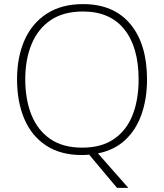

<svg xmlns="http://www.w3.org/2000/svg" viewBox="-20 -745 799 935"><path d="M696 -358Q696 -265 669.5 -189Q643 -113 590 -63.5Q537 -14 457 2L605 170H550L414 8Q405 9 396.5 9.5Q388 10 379 10Q274 10 203.5 -37Q133 -84 98 -167Q63 -250 63 -359Q63 -467 99.5 -549.5Q136 -632 208 -678.5Q280 -725 384 -725Q534 -725 615 -627.5Q696 -530 696 -358ZM103 -359Q103 -261 133 -186Q163 -111 224.5 -68.5Q286 -26 380 -26Q474 -26 535 -68Q596 -110 625.5 -184.5Q655 -259 655 -358Q655 -515 585.5 -602Q516 -689 384 -689Q289 -689 227 -647Q165 -605 134 -530.5Q103 -456 103 -359Z"/></svg>

Font: Noto Sans Bengali UI ExtraLight
Style: Regular
Weight: 200
Designer: Jelle Bosma - Monotype Design Team
Foundry: Monotype Imaging Inc.
Version: Version 2.003; ttfautohint (v1.8.4.7-5d5b)